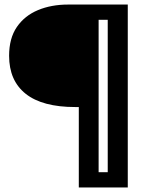

<svg xmlns="http://www.w3.org/2000/svg" viewBox="-20 -680 630 843"><path d="M326 143V-210H311Q166 -210 93 -268Q20 -326 20 -435Q20 -512 54 -561.5Q88 -611 146.5 -635.5Q205 -660 279 -660H541V143ZM413 76H453V-593H413Z"/></svg>

Font: Bricolage Grotesque 96pt Medium
Style: Regular
Weight: 500
Designer: Mathieu Triay
Foundry: Atelier Triay
Version: Version 1.001; ttfautohint (v1.8.4.7-5d5b);gftools[0.9.33.de